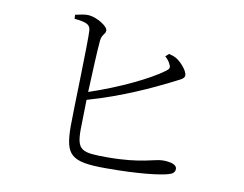

<svg xmlns="http://www.w3.org/2000/svg" viewBox="-76 -822 1152 906"><g transform="rotate(10 500.0 -368.5)"><path d="M668 -589C678 -580 688 -569 693 -557C702 -541 700 -534 682 -521C617 -473 480 -407 339 -360C343 -459 348 -566 352 -608C355 -639 373 -642 373 -660C373 -681 318 -714 281 -717C261 -719 238 -713 215 -708L216 -689C270 -683 291 -677 294 -648C298 -599 286 -264 286 -187C287 -48 314 -20 484 -20C645 -20 742 -33 780 -44C798 -49 810 -57 810 -74C810 -94 782 -103 742 -103C704 -103 643 -72 482 -72C359 -72 335 -78 335 -179L338 -322C504 -369 645 -437 713 -471C750 -491 777 -498 777 -516C777 -537 747 -572 723 -588C712 -595 700 -599 684 -603Z"/></g></svg>

Font: Kiri Minchoo Light
Style: Regular
Weight: 300
Designer: Ryoko NISHIZUKA 西塚涼子 (kana & ideographs); Frank Grießhammer (Latin, Greek & Cyrillic);
akenotsuki.com/eyeben/fonts/ (U+
Foundry: Adobe
akenotsuki.com/eyeben/fonts/
Version: Version 4.002;hotconv 1.0.119;makeotfexe 2.5.65604